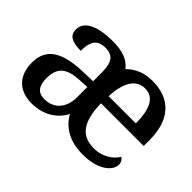

<svg xmlns="http://www.w3.org/2000/svg" viewBox="-100 -795 1053 1053"><g transform="rotate(45 426.0 -268.5)"><path d="M204 10C298 10 363 -36 395 -98C434 -28 504 10 601 10C724 10 782 -46 782 -92C782 -110 772 -125 760 -131C735 -89 683 -57 622 -57C523 -57 477 -118 474 -260H805V-307C805 -466 723 -547 588 -547C525 -547 474 -526 436 -487C405 -529 353 -547 279 -547C175 -547 90 -519 90 -449C90 -402 125 -385 192 -385C192 -447 207 -493 275 -493C348 -493 358 -444 358 -373V-315L275 -312C123 -307 48 -258 48 -151C48 -41 115 10 204 10ZM687 -317H476C481 -429 520 -489 588 -489C659 -489 687 -422 687 -317ZM238 -56C188 -56 165 -86 165 -146C165 -222 198 -262 300 -267L358 -270V-191C358 -108 311 -56 238 -56Z"/></g></svg>

Font: Noto Naskh Arabic UI Medium
Style: Regular
Weight: 500
Designer: Monotype Design Team, David Williams, Mohamad Dakak and Nizar Qandah
Foundry: Monotype Imaging Inc.
Version: Version 2.014